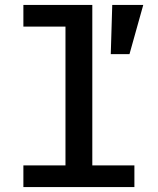

<svg xmlns="http://www.w3.org/2000/svg" viewBox="-20 -760 640 780"><path d="M562 -740H436L430 -540H506ZM75 0H526V-88H355V-740H75V-652H246V-88H75Z"/></svg>

Font: IBM Mono Medium
Style: Regular
Weight: 500
Monospace: yes
Designer: Mike Abbink, Paul van der Laan, Pieter van Rosmalen
Foundry: Bold Monday
Version: Version 2.3